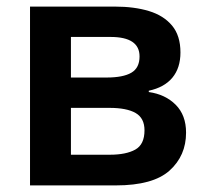

<svg xmlns="http://www.w3.org/2000/svg" viewBox="-20 -562 640 582"><path d="M71 0V-542H329Q387 -542 431.5 -528.5Q476 -515 501.5 -484.5Q527 -454 527 -403Q527 -356 502.5 -326.5Q478 -297 431 -287V-283Q481 -276 512.5 -244.5Q544 -213 544 -160Q544 -90 494 -45Q444 0 331 0ZM195 -327H303Q353 -327 378 -341.5Q403 -356 403 -391Q403 -450 315 -450H195ZM195 -93H313Q362 -93 390 -108.5Q418 -124 418 -167Q418 -204 391 -219.5Q364 -235 312 -235H195Z"/></svg>

Font: Noto Sans Mono SemiBold
Style: Regular
Weight: 600
Designer: Monotype Design Team
Foundry: Monotype Imaging Inc.
Version: Version 2.014; ttfautohint (v1.8.4.7-5d5b)